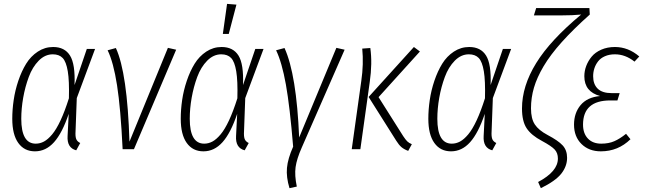

<svg xmlns="http://www.w3.org/2000/svg" viewBox="-20 -777 3364 1000"><path d="M256.8 -532.2Q316.9 -532.2 344.7 -487.5Q372.6 -442.9 368.2 -334L432.1 -522H475.1L379.9 -266.1L373 -81.1Q373 -58.6 379.2 -48.3Q385.3 -38.1 397.9 -32.2L377 5.9Q328.1 -6.8 332 -68.8L337.9 -184.1Q304.2 -84 261.5 -36.4Q218.8 11.2 162.1 11.2Q106.4 11.2 75.2 -32.5Q43.9 -76.2 43.9 -158.2Q43.9 -206.1 51.3 -256.1Q58.6 -306.2 75.4 -356.2Q92.3 -406.2 116.2 -445.1Q140.1 -483.9 176.8 -508.1Q213.4 -532.2 256.8 -532.2ZM254.9 -494.1Q214.4 -494.1 181.6 -460.9Q148.9 -427.7 129.9 -376.2Q110.8 -324.7 100.8 -268.1Q90.8 -211.4 90.8 -158.2Q90.8 -28.8 166 -28.8Q188.5 -28.8 209 -39.8Q229.5 -50.8 251.5 -76.9Q273.4 -103 295.4 -150.1Q317.4 -197.3 338.9 -265.1Q341.3 -356 333 -405.8Q324.7 -455.6 306.4 -474.9Q288.1 -494.1 254.9 -494.1Z M583.5 -526.9Q643.1 -397.9 654.3 -39.1L854.5 -527.8L897.5 -518.1L677.7 0H618.7Q608.4 -212.4 589.6 -333Q570.8 -453.6 540.5 -515.1Z M1162.6 -756.8 1211.4 -752.9 1171.4 -600.1H1140.6ZM1134.3 -532.2Q1194.3 -532.2 1222.2 -487.5Q1250 -442.9 1245.6 -334L1309.6 -522H1352.5L1257.3 -266.1L1250.5 -81.1Q1250.5 -58.6 1256.6 -48.3Q1262.7 -38.1 1275.4 -32.2L1254.4 5.9Q1205.6 -6.8 1209.5 -68.8L1215.3 -184.1Q1181.6 -84 1138.9 -36.4Q1096.2 11.2 1039.6 11.2Q983.9 11.2 952.6 -32.5Q921.4 -76.2 921.4 -158.2Q921.4 -206.1 928.7 -256.1Q936 -306.2 952.9 -356.2Q969.7 -406.2 993.7 -445.1Q1017.6 -483.9 1054.2 -508.1Q1090.8 -532.2 1134.3 -532.2ZM1132.3 -494.1Q1091.8 -494.1 1059.1 -460.9Q1026.4 -427.7 1007.3 -376.2Q988.3 -324.7 978.3 -268.1Q968.3 -211.4 968.3 -158.2Q968.3 -28.8 1043.5 -28.8Q1065.9 -28.8 1086.4 -39.8Q1106.9 -50.8 1128.9 -76.9Q1150.9 -103 1172.9 -150.1Q1194.8 -197.3 1216.3 -265.1Q1218.8 -356 1210.4 -405.8Q1202.1 -455.6 1183.8 -474.9Q1165.5 -494.1 1132.3 -494.1Z M1461.9 -526.9Q1524.4 -389.2 1538.1 -61L1731.9 -527.8L1774.9 -518.1L1551.8 -8.8Q1525.4 50.8 1519.5 93.5Q1513.7 136.2 1525.9 194.8L1487.8 203.1Q1470.2 145.5 1474.6 97.4Q1479 49.3 1506.8 -13.2Q1489.7 -221.2 1469 -336.9Q1448.2 -452.6 1418 -515.1Z M2106 8.8Q2084 0.5 2070.8 -10.7Q2057.6 -22 2043.9 -43.9L1899.9 -272L2135.7 -532.2L2167 -508.8L1951.7 -271L2080.1 -67.9Q2092.3 -49.3 2101.1 -40.8Q2109.9 -32.2 2125 -25.9ZM1812 0 1861.8 -356Q1874.5 -443.4 1866.7 -523.9L1908.7 -526.9Q1919.9 -447.8 1905.8 -350.1L1856.9 0Z M2423.8 -532.2Q2483.9 -532.2 2511.7 -487.5Q2539.6 -442.9 2535.2 -334L2599.1 -522H2642.1L2546.9 -266.1L2540 -81.1Q2540 -58.6 2546.1 -48.3Q2552.2 -38.1 2564.9 -32.2L2543.9 5.9Q2495.1 -6.8 2499 -68.8L2504.9 -184.1Q2471.2 -84 2428.5 -36.4Q2385.7 11.2 2329.1 11.2Q2273.4 11.2 2242.2 -32.5Q2210.9 -76.2 2210.9 -158.2Q2210.9 -206.1 2218.3 -256.1Q2225.6 -306.2 2242.4 -356.2Q2259.3 -406.2 2283.2 -445.1Q2307.1 -483.9 2343.8 -508.1Q2380.4 -532.2 2423.8 -532.2ZM2421.9 -494.1Q2381.3 -494.1 2348.6 -460.9Q2315.9 -427.7 2296.9 -376.2Q2277.8 -324.7 2267.8 -268.1Q2257.8 -211.4 2257.8 -158.2Q2257.8 -28.8 2333 -28.8Q2355.5 -28.8 2376 -39.8Q2396.5 -50.8 2418.5 -76.9Q2440.4 -103 2462.4 -150.1Q2484.4 -197.3 2505.9 -265.1Q2508.3 -356 2500 -405.8Q2491.7 -455.6 2473.4 -474.9Q2455.1 -494.1 2421.9 -494.1Z M2796.9 203.1 2782.7 170.9Q2885.7 116.2 2885.7 48.8Q2885.7 20 2869.1 2Q2852.5 -16.1 2802.7 -43Q2747.1 -72.3 2722.9 -108.9Q2698.7 -145.5 2698.7 -211.9Q2698.7 -328.6 2772.5 -448.2Q2846.2 -567.9 3006.8 -701.2Q2963.9 -696.8 2902.8 -696.8H2760.7L2772.5 -734.9H3049.8L3051.8 -701.2Q2965.8 -624.5 2906.2 -558.1Q2846.7 -491.7 2811.5 -432.4Q2776.4 -373 2761 -320.3Q2745.6 -267.6 2745.6 -212.9Q2745.6 -158.7 2765.6 -128.7Q2785.6 -98.6 2831.5 -74.2Q2887.2 -44.9 2910.4 -19.8Q2933.6 5.4 2933.6 44.9Q2933.6 88.9 2903.6 127.2Q2873.5 165.5 2796.9 203.1Z M3109.4 11.2Q3047.4 11.2 3008.5 -27.1Q2969.7 -65.4 2969.7 -127.9Q2969.7 -188.5 3003.9 -229.5Q3038.1 -270.5 3105.5 -276.9Q3023.4 -299.3 3023.4 -379.9Q3023.4 -407.2 3033.2 -433.3Q3043 -459.5 3061.5 -481.9Q3080.1 -504.4 3111.6 -518.3Q3143.1 -532.2 3182.6 -532.2Q3252.4 -532.2 3309.6 -482.9L3284.7 -456.1Q3236.8 -494.1 3182.6 -494.1Q3153.3 -494.1 3130.6 -484.1Q3107.9 -474.1 3095 -457.3Q3082 -440.4 3075.7 -420.9Q3069.3 -401.4 3069.3 -379.9Q3069.3 -338.4 3093 -315.2Q3116.7 -292 3165.5 -292H3207.5L3195.8 -253.9H3158.7Q3016.6 -253.9 3016.6 -127.9Q3016.6 -82 3042 -55.4Q3067.4 -28.8 3111.3 -28.8Q3150.4 -28.8 3179.4 -41.5Q3208.5 -54.2 3240.7 -80.1L3263.7 -51.8Q3199.2 11.2 3109.4 11.2Z"/></svg>

Font: Fira Sans Compressed ExtraLight
Style: Italic
Weight: 250
Width: 3
Italic angle: -8°
Designer: Carrois Corporate & Edenspiekermann AG
Foundry: Carrois Corporate GbR & Edenspiekermann AG
Version: Version 4.203;PS 004.203;hotconv 1.0.88;makeotf.lib2.5.64775